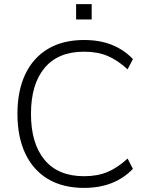

<svg xmlns="http://www.w3.org/2000/svg" viewBox="-20 -908 724 936"><path d="M390 8Q286 8 213.5 -35.5Q141 -79 103 -160Q65 -241 65 -353Q65 -465 103 -545.5Q141 -626 213.5 -669.5Q286 -713 390 -713Q466 -713 525 -689.5Q584 -666 628 -620L602 -570Q553 -615 504 -635.5Q455 -656 390 -656Q263 -656 197 -576.5Q131 -497 131 -353Q131 -209 197 -129Q263 -49 390 -49Q455 -49 504 -69.5Q553 -90 602 -135L628 -85Q584 -39 524.5 -15.5Q465 8 390 8ZM351 -813V-888H427V-813Z"/></svg>

Font: Mulish ExtraLight Light
Style: Regular
Weight: 300
Version: Version 3.603